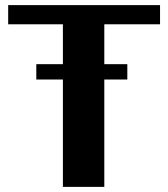

<svg xmlns="http://www.w3.org/2000/svg" viewBox="-20 -731 658 751"><path d="M12 -636H226V-480H122V-420H226V0H388V-420H478V-480H388V-636H606V-711H12Z"/></svg>

Font: Aerodynamic
Style: Bd
Weight: 500
Designer: Google
Version: Version 2.000980; 2014